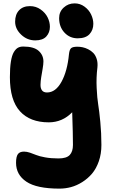

<svg xmlns="http://www.w3.org/2000/svg" viewBox="-20 -887 663 1127"><path d="M436 -662.1Q389.6 -662.1 358.4 -695.6Q327.1 -729 327.1 -780.8Q327.1 -817.9 353.8 -842.5Q380.4 -867.2 418 -867.2Q450.2 -867.2 476.1 -848.1Q502 -829.1 514.9 -801.8Q527.8 -774.4 527.8 -747.1Q527.8 -710.9 505.4 -686.5Q482.9 -662.1 436 -662.1ZM187 -649.9Q139.6 -649.9 104.2 -683.6Q68.8 -717.3 68.8 -759.8Q68.8 -802.2 92 -826.7Q115.2 -851.1 155.8 -851.1Q190.9 -851.1 218.5 -831.5Q246.1 -812 259.5 -784.9Q272.9 -757.8 272.9 -730Q272.9 -696.3 252 -673.1Q231 -649.9 187 -649.9ZM329.1 220.2Q195.3 220.2 134.8 179.4Q74.2 138.7 74.2 68.8Q74.2 32.7 85 17.8Q95.7 2.9 121.1 2.9Q137.2 2.9 156.2 9.3Q175.3 15.6 192.6 22.9Q210 30.3 244.6 36.6Q279.3 43 323.2 43Q370.6 43 389.4 22.7Q408.2 2.4 408.2 -36.1Q408.2 -97.2 403.8 -228Q346.2 -168.9 266.1 -168.9Q156.2 -168.9 97.2 -233.9Q38.1 -298.8 38.1 -434.1Q38.1 -488.8 43.9 -525.4Q49.8 -562 61 -580.8Q72.3 -599.6 85.2 -606.7Q98.1 -613.8 116.2 -613.8Q178.7 -613.8 206.8 -588.6Q234.9 -563.5 234.9 -525.9Q234.9 -510.3 230.2 -482.9Q225.6 -455.6 221.9 -433.6Q218.3 -411.6 217.8 -390.1Q217.3 -368.7 226.6 -356.4Q235.8 -344.2 255.9 -344.2Q306.6 -344.2 341.1 -407.2Q375.5 -470.2 384.8 -568.8Q387.7 -596.2 397.7 -604.5Q407.7 -612.8 434.1 -612.8Q449.2 -612.8 464.8 -609.6Q480.5 -606.4 497.6 -597.9Q514.6 -589.4 527.6 -576.2Q540.5 -563 547.6 -541Q554.7 -519 551.8 -491.2Q544.4 -431.6 547.4 -371.1Q550.3 -310.5 556.4 -273.7Q562.5 -236.8 568.8 -171.4Q575.2 -106 575.2 -36.1Q575.2 16.1 560.1 59.6Q544.9 103 520.3 132.1Q495.6 161.1 463.1 181.6Q430.7 202.1 397 211.2Q363.3 220.2 329.1 220.2Z"/></svg>

Font: Shantell Sans Irregular Bouncy
Style: Regular
Weight: 800
Designer: Stephen Nixon, Anya Danilova, Shantell Martin
Foundry: Arrow Type
Version: Version 1.006;[9816181b4]